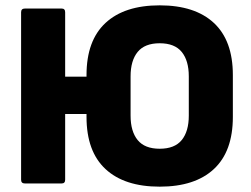

<svg xmlns="http://www.w3.org/2000/svg" viewBox="-20 -687 939 719"><path d="M73 0Q59 0 59 -14V-641Q59 -655 73 -655H211Q224 -655 224 -641V-400H304V-406Q304 -535 375 -601Q446 -667 578 -667Q710 -667 781 -601Q852 -535 852 -406V-249Q852 -120 781 -54Q710 12 578 12Q446 12 375 -54Q304 -120 304 -249V-260H224V-14Q224 0 211 0ZM578 -130Q634 -130 660.5 -162.5Q687 -195 687 -254V-401Q687 -460 660.5 -492.5Q634 -525 578 -525Q522 -525 495.5 -492.5Q469 -460 469 -401V-254Q469 -195 495.5 -162.5Q522 -130 578 -130Z"/></svg>

Font: Sofia Sans Black
Style: Regular
Weight: 900
Designer: Botio Nikoltchev, Ani Petrova
Foundry: lettersoup
Version: Version 4.100; ttfautohint (v1.8.3)